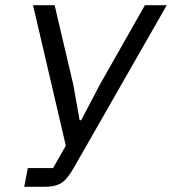

<svg xmlns="http://www.w3.org/2000/svg" viewBox="-20 -718 661 738"><path d="M73 0H147C206 0 229 -13 263 -72L621 -698H537L364 -393L292 -256H286L262 -391L190 -698H107L233 -158L184 -72H87Z"/></svg>

Font: LVC Sans
Style: Italic
Weight: 400
Italic angle: -11.31°
Designer: Mike Abbink, Paul van der Laan, Pieter van Rosmalen
Foundry: Bold Monday
Version: Version 3.0